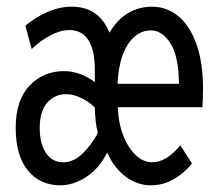

<svg xmlns="http://www.w3.org/2000/svg" viewBox="-20 -543 656 575"><path d="M27 -160Q27 -243 68.5 -286.5Q110 -330 171 -330Q220 -330 264 -297V-332Q264 -453 187 -453Q161 -453 130 -436.5Q99 -420 75 -396L56 -466Q84 -490 121 -506.5Q158 -523 195 -523Q276 -523 308 -445Q331 -485 364 -504Q397 -523 435 -523Q479 -523 513.5 -495Q548 -467 568 -411.5Q588 -356 588 -278Q588 -244 586 -222H333Q334 -177 348.5 -139Q363 -101 386 -79Q409 -57 435 -57Q479 -57 520 -108L555 -53Q531 -24 499.5 -6Q468 12 432 12Q390 12 355.5 -14.5Q321 -41 301 -86Q276 -37 237.5 -12.5Q199 12 161 12Q100 12 63.5 -32.5Q27 -77 27 -160ZM516 -292Q515 -376 490 -414Q465 -452 432 -452Q391 -452 363.5 -411Q336 -370 332 -292ZM273 -145Q269 -159 266.5 -180.5Q264 -202 264 -221Q247 -238 223.5 -249.5Q200 -261 178 -261Q144 -261 121.5 -235.5Q99 -210 99 -160Q99 -113 117.5 -85Q136 -57 170 -57Q200 -57 227.5 -83.5Q255 -110 273 -145Z"/></svg>

Font: Overpass Mono
Style: Regular
Weight: 400
Monospace: yes
Designer: Delve Withrington, Dave Bailey
Foundry: Delve Fonts
Version: Version 1.000;DELV;Overpass